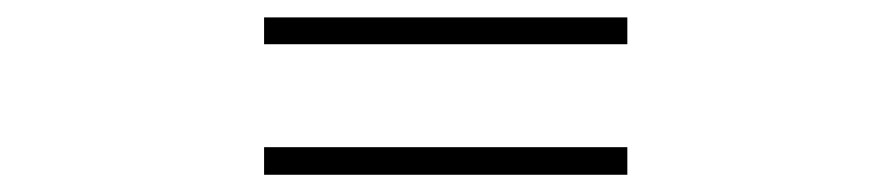

<svg xmlns="http://www.w3.org/2000/svg" viewBox="-20 -492 1040 224"><path d="M288.1 -440.4V-471.7H711.9V-440.4ZM288.1 -288.1V-320.3H711.9V-288.1Z"/></svg>

Font: GenEi Gothic M Light
Style: Regular
Weight: 300
Designer: o_tamon (Modified); [Source Han Sans]
Ryoko NISHIZUKA  (kana & ideographs); Paul D. Hunt (Latin, Greek & Cyrillic); Wenl
Version: Version 1.1a;Original Version 1.004